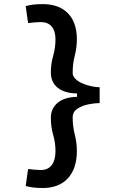

<svg xmlns="http://www.w3.org/2000/svg" viewBox="-20 -814 626 938"><path d="M188.5 104.5Q160.2 104.5 140.9 101.8Q121.6 99.1 105.5 94.7L117.2 11.7Q134.3 13.7 150.1 15.1Q166 16.6 179.7 16.6Q214.4 16.6 232.7 -7.6Q251 -31.7 251 -76.2Q251 -116.7 239.7 -155.3Q228.5 -193.8 228.5 -238.3Q228.5 -284.7 262.2 -312.3Q295.9 -339.8 356.4 -340.8V-357.4Q295.9 -358.4 262.2 -385Q228.5 -411.6 228.5 -460Q228.5 -502.4 239.7 -541Q251 -579.6 251 -622.1Q251 -662.1 232.7 -684.1Q214.4 -706.1 179.7 -706.1Q166 -706.1 150.1 -704.8Q134.3 -703.6 117.2 -701.2L105.5 -784.2Q121.6 -788.6 140.9 -791.3Q160.2 -793.9 188.5 -793.9Q268.1 -793.9 311.8 -749.3Q355.5 -704.6 355.5 -622.1Q355.5 -581.1 345.2 -542Q335 -502.9 335 -458Q335 -441.4 348.9 -428.2Q362.8 -415 384 -406Q405.3 -397 427.7 -392.3Q450.2 -387.7 466.8 -387.7V-310.5Q443.4 -310.5 412.4 -304.4Q381.3 -298.3 358.2 -283Q335 -267.6 335 -240.2Q335 -197.3 345.2 -157.2Q355.5 -117.2 355.5 -76.2Q355.5 9.3 311.8 56.9Q268.1 104.5 188.5 104.5Z"/></svg>

Font: Cascadia Mono PL
Style: Regular
Weight: 400
Monospace: yes
Designer: Aaron Bell
Foundry: Saja Typeworks
Version: Version 2102.003